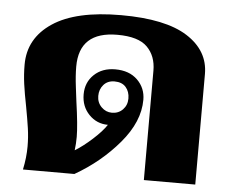

<svg xmlns="http://www.w3.org/2000/svg" viewBox="-45 -615 803 666"><g transform="rotate(5 356.5 -281.5)"><path d="M67 -81Q67 -113 62.5 -144Q58 -175 50 -218Q41 -263 36.5 -296Q32 -329 32 -363Q32 -455 113 -509Q194 -563 351 -563Q506 -563 582 -514.5Q658 -466 658 -385V0H479V-381Q479 -432 448 -463Q417 -494 344 -494Q211 -494 211 -372Q211 -340 216 -300.5Q221 -261 222 -252Q234 -168 234 -129Q234 -105 231 -82Q259 -99 291 -128Q323 -157 338 -180Q299 -180 272 -208Q245 -236 245 -278Q245 -320 273.5 -347Q302 -374 347 -374Q396 -374 424.5 -346Q453 -318 453 -277Q453 -201 389.5 -126Q326 -51 237 0H58Q67 -42 67 -81ZM401 -277Q401 -301 387.5 -316.5Q374 -332 348 -332Q324 -332 310 -316Q296 -300 296 -277Q296 -254 311.5 -238.5Q327 -223 348 -223Q371 -223 386 -238.5Q401 -254 401 -277Z"/></g></svg>

Font: Taviraj
Style: Bold
Weight: 700
Designer: Katatrad Team
Foundry: CadsonDemak
Version: Version 1.001